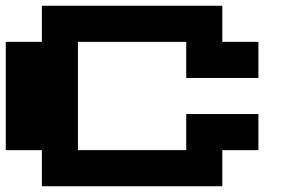

<svg xmlns="http://www.w3.org/2000/svg" viewBox="-20 -770 1040 665"><path d="M125 -125V-250H0V-625H125V-750H750V-625H875V-500H625V-625H250V-250H625V-375H875V-250H750V-125Z"/></svg>

Font: Press Start 2P
Style: Regular
Weight: 400
Designer: CodeMan38
Foundry: CodeMan38
Version: Version 3.000